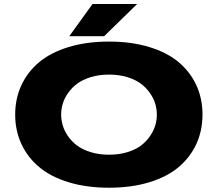

<svg xmlns="http://www.w3.org/2000/svg" viewBox="-20 -910 1090 942"><path d="M320 -732.5 434 -890.5H653L491 -732.5ZM515 11Q404.5 11 316.8 -15.8Q229 -42.5 172 -90.5Q115 -138.5 84.8 -204Q54.5 -269.5 54.5 -348Q54.5 -426 84.8 -491.5Q115 -557 172 -604.8Q229 -652.5 316.8 -679.2Q404.5 -706 515 -706Q625 -706 712.5 -679.2Q800 -652.5 856.8 -604.8Q913.5 -557 943.5 -491.5Q973.5 -426 973.5 -348Q973.5 -269.5 943.5 -204Q913.5 -138.5 856.8 -90.5Q800 -42.5 712.5 -15.8Q625 11 515 11ZM749.5 -348Q749.5 -374 741.8 -400.5Q734 -427 716 -453Q698 -479 671.8 -499Q645.5 -519 605 -531.5Q564.5 -544 515 -544Q465.5 -544 425 -531.5Q384.5 -519 358 -499Q331.5 -479 313.5 -453Q295.5 -427 287.8 -400.5Q280 -374 280 -348Q280 -321.5 287.8 -295Q295.5 -268.5 313.5 -242.2Q331.5 -216 358 -196Q384.5 -176 425 -163.5Q465.5 -151 515 -151Q564.5 -151 605 -163.5Q645.5 -176 671.8 -196Q698 -216 716 -242.2Q734 -268.5 741.8 -295Q749.5 -321.5 749.5 -348Z"/></svg>

Font: League Mono Extended ExtraBold
Style: Regular
Weight: 800
Width: 9
Designer: Tyler Finck
Foundry: The League of Moveable Type / Tyler Finck
Version: Version 2.210